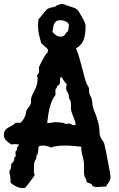

<svg xmlns="http://www.w3.org/2000/svg" viewBox="-31 -930 606 980"><path d="M405.8 -797.9Q405.8 -774.4 403.3 -756.6Q400.9 -738.8 395.3 -725.1Q389.6 -711.4 380.1 -701.2Q370.6 -690.9 356.9 -683.1Q365.7 -663.6 373 -638.2Q380.4 -612.8 387 -587.4Q393.6 -562 399.4 -540Q405.3 -518.1 410.2 -505.9Q412.6 -499 416.5 -493.4Q420.4 -487.8 422.9 -480Q424.3 -473.1 423.8 -465.8Q423.3 -458.5 425.8 -451.2Q427.7 -444.8 430.7 -439.9Q433.6 -435.1 436 -429.2Q439.9 -414.1 440.9 -398.2Q441.9 -382.3 448.2 -368.2Q460.9 -339.4 469 -309.6Q477.1 -279.8 477.1 -249Q477.1 -242.2 481 -234.9Q481 -231 483.4 -226.6Q485.8 -222.2 489 -217.5Q492.2 -212.9 495.4 -208.5Q498.5 -204.1 500 -200.2Q501 -197.3 503.9 -184.3Q506.8 -171.4 510.5 -153.3Q514.2 -135.3 518.1 -114.5Q522 -93.8 525.4 -75.4Q528.8 -57.1 531 -43.9Q533.2 -30.8 533.2 -27.8Q533.2 -19 530.8 -12.5Q528.3 -5.9 524.9 -0.5Q521.5 4.9 517.3 10.3Q513.2 15.6 509.8 22.9L502.9 22Q493.2 22 483.4 23.4Q473.6 24.9 463.9 24.9Q455.1 24.9 447.5 22Q439.9 19 436 9.8Q429.2 5.9 422.4 4.2Q415.5 2.4 410.2 -2.9V-7.8Q410.2 -14.6 405.8 -20Q401.4 -25.4 399.9 -32.2Q397 -45.4 397.5 -59.8Q397.9 -74.2 397.9 -87.9Q397.9 -100.1 395.5 -111.8Q393.1 -123.5 390.1 -135Q387.2 -146.5 385 -158Q382.8 -169.4 383.8 -181.2Q362.8 -183.6 342.5 -185.3Q322.3 -187 300.8 -187Q282.7 -187 264.4 -185.3Q246.1 -183.6 229 -176.8Q219.7 -182.1 209.2 -184.6Q198.7 -187 188 -187Q176.8 -187 168 -184.1Q164.1 -174.3 164.1 -164.6Q164.1 -154.8 161.1 -145Q160.2 -140.6 158 -138.9Q155.8 -137.2 154.8 -134.8Q153.8 -132.3 154.3 -129.6Q154.8 -127 154.8 -124Q154.8 -121.1 150.6 -114.7Q146.5 -108.4 145 -103Q142.6 -90.3 142.3 -75.9Q142.1 -61.5 142.1 -47.9Q142.1 -44.9 144 -42.7Q146 -40.5 146 -38.1Q146 -35.6 138.7 -25.1Q131.3 -14.6 122.3 -2.7Q113.3 9.3 105.5 18.8Q97.7 28.3 97.2 28.8Q93.8 29.8 90.8 29.8Q87.9 29.8 85 29.8Q67.9 29.8 51.8 21.7Q35.6 13.7 22.9 2.9V-3.9Q22.9 -16.6 21 -29.5Q19 -42.5 16.1 -55.2Q22.9 -64 24.9 -73.2Q26.9 -82.5 25.9 -92.8Q30.3 -97.7 33.4 -100.6Q36.6 -103.5 38.6 -106.4Q40.5 -109.4 41.3 -113.3Q42 -117.2 42 -124V-126L48.8 -131.8Q49.8 -137.2 48.8 -141.8Q47.9 -146.5 47.9 -151.9Q47.9 -155.8 48.8 -158.2L55.2 -164.1Q56.2 -167 55.7 -169.7Q55.2 -172.4 55.2 -174.8Q55.2 -177.2 56.6 -179Q58.1 -180.7 60.1 -182.6Q62 -184.6 63.5 -186.5Q64.9 -188.5 64.9 -190.9V-192.9Q44.9 -195.8 25.9 -192.9Q19.5 -197.3 12.9 -202.1Q6.3 -207 1 -212.4Q-4.4 -217.8 -7.8 -224.6Q-11.2 -231.4 -11.2 -240.2Q-11.2 -256.3 -4.9 -264.6Q1.5 -272.9 10.5 -278.6Q19.5 -284.2 30 -289.1Q40.5 -293.9 48.8 -303.2H74.2Q83 -312 89.6 -322.5Q96.2 -333 100.1 -345.2Q101.6 -349.6 101.6 -354.5Q101.6 -359.4 103 -363.8Q107.4 -373.5 114.7 -381.6Q122.1 -389.6 126 -399.9Q128.4 -407.7 127.4 -416Q126.5 -424.3 128.9 -432.1Q133.3 -445.3 138.7 -455.6Q144 -465.8 149.2 -476.3Q154.3 -486.8 157.7 -500Q161.1 -513.2 161.1 -532.2Q161.1 -535.2 159.7 -537.1Q158.2 -539.1 158.2 -542Q158.2 -544.9 162.4 -550.8Q166.5 -556.6 168 -561Q169.4 -566.4 168.2 -571.5Q167 -576.7 167 -582Q167 -585.4 172.4 -597.4Q177.7 -609.4 185.1 -622.8Q192.4 -636.2 200.2 -648.2Q208 -660.2 212.9 -664.1Q212.9 -667 213.4 -669.9Q213.9 -672.9 214.8 -675.8Q207.5 -686.5 197 -693.8Q186.5 -701.2 179.2 -710Q172.9 -732.9 168 -754.2Q163.1 -775.4 163.1 -798.8Q163.1 -814.9 166 -832Q170.9 -836.9 177.5 -845.5Q184.1 -854 191.2 -862.5Q198.2 -871.1 204.8 -878.2Q211.4 -885.3 216.8 -887.2Q226.1 -891.1 235.1 -892.6Q244.1 -894 252.9 -897L258.8 -902.8Q264.2 -904.3 272.9 -907.2Q281.7 -910.2 287.1 -910.2Q288.1 -910.2 292.2 -908.9Q296.4 -907.7 301.3 -905.8Q306.2 -903.8 310.5 -902.1Q314.9 -900.4 316.9 -899.9Q336.4 -894 346.4 -890.4Q356.4 -886.7 362.5 -881.3Q368.7 -876 373.5 -866.9Q378.4 -857.9 388.2 -841.8Q390.1 -837.9 393.3 -832.5Q396.5 -827.1 399.2 -820.8Q401.9 -814.5 403.8 -808.3Q405.8 -802.2 405.8 -797.9ZM355 -293Q354.5 -302.7 351.6 -312Q348.6 -321.3 345 -330.3Q341.3 -339.4 337.6 -348.9Q334 -358.4 332 -368.2Q330.6 -378.4 331.3 -390.1Q332 -401.9 329.1 -413.1Q327.6 -418.9 325.9 -421.4Q324.2 -423.8 323 -426Q321.8 -428.2 320.8 -431.9Q319.8 -435.5 319.8 -443.8Q319.8 -448.2 317.6 -452.1Q315.4 -456.1 313 -460Q310.5 -463.9 308.3 -469.2Q306.2 -474.6 306.2 -481.9Q306.2 -486.3 307.6 -491Q309.1 -495.6 310.1 -500Q300.8 -508.3 294.7 -518.6Q288.6 -528.8 280.8 -538.1Q277.3 -536.1 276.4 -531.7Q275.4 -527.3 275.4 -522.2Q275.4 -517.1 275.4 -511.7Q275.4 -506.3 273.9 -502.9Q272.5 -498.5 268.3 -496.3Q264.2 -494.1 261.2 -490.2Q258.8 -486.3 257.6 -481.4Q256.3 -476.6 252 -474.1V-444.8Q240.7 -431.6 233.6 -414.1Q226.6 -396.5 221.9 -377.4Q217.3 -358.4 214.6 -339.1Q211.9 -319.8 210 -303.2Q211.4 -302.2 213.4 -302Q215.3 -301.8 216.8 -301.8Q225.1 -301.8 232.9 -304Q240.7 -306.2 249 -306.2Q270 -306.2 290 -303.2Q295.4 -302.2 299.6 -299.6Q303.7 -296.9 309.1 -296.9Q311.5 -296.9 313.2 -298.3Q314.9 -299.8 318.8 -299.8Q326.7 -299.8 333.5 -295.4Q340.3 -291 348.1 -291Q351.1 -291 355 -293ZM320.8 -799.8Q320.8 -807.1 316.2 -812.3Q311.5 -817.4 304.9 -820.6Q298.3 -823.7 290.5 -825.4Q282.7 -827.1 276.9 -827.1Q263.7 -827.1 256.3 -821.8Q249 -816.4 245.4 -807.9Q241.7 -799.3 240.2 -788.8Q238.8 -778.3 236.8 -768.1Q243.7 -758.3 254.4 -750.7Q265.1 -743.2 277.8 -743.2Q290.5 -743.2 296.9 -748.8Q303.2 -754.4 308.1 -765.1L314 -768.1Q316.9 -773.4 318.8 -783.7Q320.8 -793.9 320.8 -799.8Z"/></svg>

Font: Margarine
Style: Regular
Weight: 400
Designer: Astigmatic (AOETI)
Foundry: Astigmatic (AOETI)
Version: Version 1.000